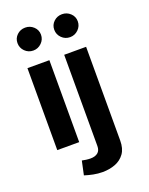

<svg xmlns="http://www.w3.org/2000/svg" viewBox="-179 -861 910 1173"><g transform="rotate(-20 276.5 -275.0)"><path d="M59.1 -697Q59.1 -665.9 81.3 -643.7Q103.6 -621.5 135.3 -621.5Q166.5 -621.5 189.2 -643.7Q211.9 -665.9 211.9 -697Q211.9 -728.1 189.2 -749.3Q166.5 -770.5 135.3 -770.5Q103.6 -770.5 81.3 -749.3Q59.1 -728.1 59.1 -697ZM64 -532.8V0H206.6V-532.8ZM164 200.7Q190.2 209.2 219.8 215.1Q249.4 221 279 221Q324.4 221 362.2 206.5Q400 192 422.7 160.3Q445.4 128.6 445.4 76.8V-532.8H302.9V60.4Q302.9 89.6 285.5 103.6Q268.1 117.6 238.5 117.6Q225.2 117.6 210 115.6Q194.8 113.5 183.3 110.9ZM298.1 -697Q298.1 -665.9 320.4 -643.7Q342.7 -621.5 374.4 -621.5Q405.6 -621.5 428.3 -643.7Q451 -665.9 451 -697Q451 -728.1 428.3 -749.3Q405.6 -770.5 374.4 -770.5Q342.7 -770.5 320.4 -749.3Q298.1 -728.1 298.1 -697Z"/></g></svg>

Font: Estedad-FD VF
Style: Regular
Weight: 100
Designer: Amin Abedi
Version: Version 7.3